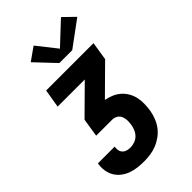

<svg xmlns="http://www.w3.org/2000/svg" viewBox="-290 -870 1181 1181"><g transform="rotate(-45 300.0 -280.0)"><path d="M226 215Q197 215 168.5 211.5Q140 208 114.5 198.5Q89 189 67.5 172.5Q46 156 32.5 133Q19 110 14.5 82Q10 54 15 25Q15 24 15 23Q15 22 15 22H161Q161 22 161 22.5Q161 23 161 23Q158 38 161 52.5Q164 67 173.5 77Q183 87 197 91Q211 95 226 95Q244 95 263 88.5Q282 82 296 68Q310 54 317.5 36Q325 18 328 0Q331 -19 330.5 -37.5Q330 -56 323 -72Q316 -88 300.5 -97Q285 -106 266 -106H128L147 -226L323 -400H87L107 -520H519L500 -400L324 -226L323 -223Q350 -218 374.5 -207.5Q399 -197 418.5 -180Q438 -163 451.5 -140Q465 -117 471 -91Q477 -65 476.5 -37Q476 -9 472 19Q467 47 457 74Q447 101 429.5 125Q412 149 387.5 167Q363 185 336 196Q309 207 281 211Q253 215 226 215ZM284 -582 163 -710 248 -770 349 -642 491 -775 563 -705 396 -582Z"/></g></svg>

Font: Iosevka SS04 Hv Ex Obl
Style: Regular
Weight: 900
Width: 7
Italic angle: -9°
Monospace: yes
Designer: Belleve Invis
Foundry: Belleve Invis
Version: Version 19.0.0; ttfautohint (v1.8.4)